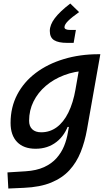

<svg xmlns="http://www.w3.org/2000/svg" viewBox="-20 -828 626 1082"><path d="M26.9 234.4 22 143.6 124.5 137.2Q185.5 133.3 228.3 113.8Q271 94.2 298.3 63.5Q325.7 32.7 341.1 -4.9Q356.4 -42.5 362.8 -82.5L427.7 -450.7L541.5 -522.5H545.4L470.2 -98.1Q458 -29.3 434.8 28.8Q411.6 86.9 371.6 130.9Q331.5 174.8 268.8 200.7Q206.1 226.6 114.7 230.5ZM468.8 -429.7Q400.4 -426.8 341.3 -404.3Q282.2 -381.8 238 -344Q193.8 -306.2 168.9 -256.1Q144 -206.1 144 -147.5Q144 -116.2 161.9 -99.4Q179.7 -82.5 212.4 -82.5Q260.7 -82.5 299.3 -110.6Q337.9 -138.7 365 -193.1Q392.1 -247.6 405.8 -325.7L409.2 -345.2L459.5 -304.2L402.8 -112.8H346.2L369.6 -136.2Q347.7 -66.4 298.3 -28.1Q249 10.3 180.7 10.3Q113.3 10.3 76.4 -27.8Q39.6 -65.9 39.6 -135.3Q39.6 -223.1 76.9 -294.7Q114.3 -366.2 181.6 -417Q249 -467.8 339.6 -495.1Q430.2 -522.5 536.1 -522.5H544.9ZM358.4 -586.4Q309.1 -586.4 284.9 -601.6Q260.7 -616.7 260.7 -653.8Q260.7 -688 288.8 -725.3Q316.9 -762.7 376 -808.1L425.8 -759.8Q383.3 -730 363.3 -709.7Q343.3 -689.5 343.3 -674.8Q343.3 -659.2 376 -659.2H407.7L395 -586.4Z"/></svg>

Font: Cascadia Code PL
Style: Italic
Weight: 400
Italic angle: -10°
Monospace: yes
Designer: Aaron Bell
Foundry: Saja Typeworks
Version: Version 2404.023